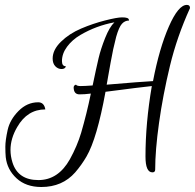

<svg xmlns="http://www.w3.org/2000/svg" viewBox="-20 -663 788 776"><path d="M473.6 -592.8Q500 -592.8 500.8 -583.2L501.6 -580Q484.8 -580 472.8 -566.8Q460.8 -553.6 449.6 -514.4Q436.8 -465.6 427.2 -410.8Q417.6 -356 416.4 -350.4Q415.2 -344.8 414 -336.4Q412.8 -328 411.2 -320.8Q552 -332.8 598.4 -335.2Q624 -468 662.4 -555.6Q700.8 -643.2 735.2 -643.2Q748 -643.2 748 -630.4Q695.2 -514.4 666.8 -396.4Q638.4 -278.4 622.8 -166.8Q607.2 -55.2 607.2 22.4Q607.2 33.6 596 33.6Q568 33.6 568 -30.4Q568 -165.6 593.6 -315.2Q516 -306.4 472.4 -300.4Q428.8 -294.4 406.4 -292Q372 -103.2 329.6 -30.4Q309.6 4 284 33.6Q232 92.8 147.2 92.8Q84.8 92.8 46.8 57.6Q8.8 22.4 3.2 -28Q1.6 -44.8 1.6 -70Q1.6 -95.2 10.8 -137.2Q20 -179.2 54.8 -214.4Q89.6 -249.6 134.4 -249.6Q146.4 -249.6 153.6 -242.4Q160.8 -235.2 163.2 -220.8Q90.4 -220.8 49.6 -149.6Q22.4 -103.2 22.4 -56.8Q22.4 -32 30.4 -6.4Q52.8 64.8 135.2 64.8Q215.2 64.8 262.4 -19.2Q292 -72.8 308 -126.4Q330.4 -203.2 347.2 -284.8Q321.6 -281.6 301.6 -281.6Q281.6 -281.6 278.4 -301.6Q275.2 -316.8 284.8 -320Q285.6 -320.8 287.2 -320.8Q290.4 -315.2 306 -315.2Q321.6 -315.2 354.4 -317.6Q369.6 -390.4 378.4 -427.6Q387.2 -464.8 404.8 -509.2Q422.4 -553.6 442.4 -572.8Q368.8 -559.2 304.8 -521.6Q272 -502.4 251.2 -474.4Q230.4 -446.4 230.4 -416Q230.4 -395.2 246.4 -395.2Q243.2 -384 228.8 -384Q214.4 -384 203.6 -395.2Q192.8 -406.4 192.8 -426.4Q192.8 -461.6 226.4 -494.4Q260 -527.2 308 -547.6Q356 -568 404.8 -580.4Q453.6 -592.8 473.6 -592.8Z"/></svg>

Font: Euphoria Script
Style: Regular
Weight: 400
Designer: Sabrina Mariela Lopez
Foundry: Sabrina Mariela Lopez
Version: Version 1.002